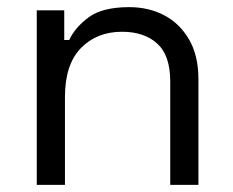

<svg xmlns="http://www.w3.org/2000/svg" viewBox="-20 -518 653 538"><path d="M83 0V-489H160V-406H174Q190 -441 228.5 -469.5Q267 -498 342 -498Q397 -498 440.5 -475Q484 -452 510 -407Q536 -362 536 -296V0H457V-290Q457 -363 420.5 -396Q384 -429 322 -429Q251 -429 206.5 -383Q162 -337 162 -246V0Z"/></svg>

Font: Space Grotesk Light
Style: Regular
Weight: 400
Version: Version 2.000